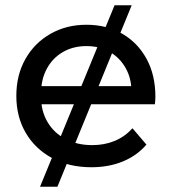

<svg xmlns="http://www.w3.org/2000/svg" viewBox="-20 -629 652 729"><path d="M327 6Q242 6 177.5 -29Q113 -64 77.5 -125Q42 -186 42 -265Q42 -344 76.5 -405Q111 -466 171.5 -500.5Q232 -535 308 -535Q385 -535 444 -501Q503 -467 536.5 -405.5Q570 -344 570 -262Q570 -256 569.5 -248Q569 -240 568 -233H117V-302H518L479 -278Q480 -329 458 -369Q436 -409 397.5 -431.5Q359 -454 308 -454Q258 -454 219 -431.5Q180 -409 158 -368.5Q136 -328 136 -276V-260Q136 -207 160.5 -165.5Q185 -124 229 -101Q273 -78 330 -78Q377 -78 415.5 -94Q454 -110 483 -142L536 -80Q500 -38 446.5 -16Q393 6 327 6ZM132 80 415 -609H480L198 80Z"/></svg>

Font: Montserrat Thin Medium
Style: Regular
Weight: 500
Version: Version 9.000